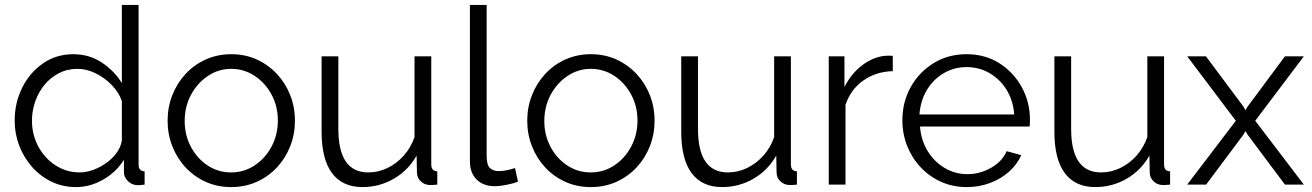

<svg xmlns="http://www.w3.org/2000/svg" viewBox="-20 -750 5332 780"><path d="M39.6 -259.4Q39.6 -332.8 70.4 -394.2Q101.2 -455.5 155 -492.7Q208.8 -529.8 277.8 -529.8Q343.2 -529.8 394.7 -495.2Q446.1 -460.6 475 -412.1V-730H543V-82.3Q543 -68.4 548.9 -61.5Q554.8 -54.6 567.5 -53.9V0Q547.2 2.8 536.1 2.2Q514.5 0.8 499 -15Q483.5 -30.8 483.5 -49.9V-100.9Q451.9 -50.4 398.9 -20.2Q345.8 10 288.9 10Q234.9 10 189.3 -11.9Q143.6 -33.9 110.1 -72Q76.6 -110.2 58.1 -158.4Q39.6 -206.6 39.6 -259.4ZM475 -178.9V-339.8Q462.1 -376.1 433.1 -405.5Q404 -435 367.6 -452.6Q331.1 -470.3 295.5 -470.3Q252.9 -470.3 218.8 -452.5Q184.6 -434.7 160.2 -404.7Q135.8 -374.7 122.8 -337Q109.8 -299.4 109.8 -258.7Q109.8 -216.8 124.4 -179Q139.1 -141.2 165.8 -111.8Q192.5 -82.5 227.7 -66Q262.8 -49.5 303.8 -49.5Q329.5 -49.5 357.7 -59.5Q385.8 -69.6 411.2 -87.5Q436.5 -105.4 453.7 -129Q470.9 -152.5 475 -178.9Z M919.2 10Q862.6 10 815.5 -11.4Q768.4 -32.7 733.6 -70.2Q698.9 -107.7 679.9 -156.4Q660.9 -205.2 660.9 -259.4Q660.9 -314.7 680.1 -363.4Q699.2 -412.1 733.9 -449.6Q768.6 -487.1 816.1 -508.5Q863.6 -529.8 919.6 -529.8Q975.6 -529.8 1022.7 -508.5Q1069.8 -487.1 1104.9 -449.6Q1139.9 -412.1 1159.1 -363.4Q1178.2 -314.7 1178.2 -259.4Q1178.2 -205.2 1159.2 -156.4Q1140.2 -107.7 1105.4 -70.2Q1070.5 -32.7 1023.2 -11.4Q975.9 10 919.2 10ZM730.3 -258.2Q730.3 -200.3 755.9 -152.8Q781.5 -105.2 824.1 -77.4Q866.8 -49.5 918.9 -49.5Q971.1 -49.5 1014.2 -77.9Q1057.4 -106.2 1083.1 -154.4Q1108.8 -202.6 1108.8 -260.4Q1108.8 -318.2 1083.1 -365.9Q1057.4 -413.6 1014.3 -442Q971.2 -470.3 919.2 -470.3Q867.4 -470.3 824.5 -441.4Q781.5 -412.5 755.9 -364.7Q730.3 -316.9 730.3 -258.2Z M1286.5 -214.6V-521.1H1354.5V-226.6Q1354.5 -137.8 1385 -93.6Q1415.5 -49.5 1476.1 -49.5Q1516.2 -49.5 1553.4 -67.2Q1590.6 -84.9 1619.8 -117.3Q1649 -149.7 1664 -193.2V-521.1H1732V-82.3Q1732 -68.4 1737.9 -61.5Q1743.8 -54.6 1756.5 -53.9V0Q1744.1 1.4 1737.2 1.6Q1730.3 1.8 1724.1 1.5Q1703.5 0.4 1689.1 -13.7Q1674.6 -27.7 1673.9 -47.8L1672.5 -117.9Q1638.5 -57.8 1579.9 -23.9Q1521.4 10 1452.8 10Q1370.8 10 1328.7 -46.8Q1286.5 -103.6 1286.5 -214.6Z M1889 -730H1957V-117.9Q1957 -79 1970.8 -67Q1984.5 -54.9 2005.3 -54.9Q2023.4 -54.9 2041.4 -58.8Q2059.3 -62.8 2072.3 -67.5L2084.3 -11.9Q2064.9 -4.4 2037.6 1Q2010.2 6.4 1989.9 6.4Q1943.6 6.4 1916.3 -20.7Q1889 -47.8 1889 -95.3Z M2380.2 10Q2323.6 10 2276.5 -11.4Q2229.4 -32.7 2194.6 -70.2Q2159.9 -107.7 2140.9 -156.4Q2121.9 -205.2 2121.9 -259.4Q2121.9 -314.7 2141.1 -363.4Q2160.2 -412.1 2194.9 -449.6Q2229.6 -487.1 2277.1 -508.5Q2324.6 -529.8 2380.6 -529.8Q2436.6 -529.8 2483.7 -508.5Q2530.8 -487.1 2565.9 -449.6Q2600.9 -412.1 2620.1 -363.4Q2639.2 -314.7 2639.2 -259.4Q2639.2 -205.2 2620.2 -156.4Q2601.2 -107.7 2566.4 -70.2Q2531.5 -32.7 2484.2 -11.4Q2436.9 10 2380.2 10ZM2191.3 -258.2Q2191.3 -200.3 2216.9 -152.8Q2242.5 -105.2 2285.1 -77.4Q2327.8 -49.5 2379.9 -49.5Q2432.1 -49.5 2475.2 -77.9Q2518.4 -106.2 2544.1 -154.4Q2569.8 -202.6 2569.8 -260.4Q2569.8 -318.2 2544.1 -365.9Q2518.4 -413.6 2475.3 -442Q2432.2 -470.3 2380.2 -470.3Q2328.4 -470.3 2285.5 -441.4Q2242.5 -412.5 2216.9 -364.7Q2191.3 -316.9 2191.3 -258.2Z M2747.5 -214.6V-521.1H2815.5V-226.6Q2815.5 -137.8 2846 -93.6Q2876.5 -49.5 2937.1 -49.5Q2977.2 -49.5 3014.4 -67.2Q3051.6 -84.9 3080.8 -117.3Q3110 -149.7 3125 -193.2V-521.1H3193V-82.3Q3193 -68.4 3198.9 -61.5Q3204.8 -54.6 3217.5 -53.9V0Q3205.1 1.4 3198.2 1.6Q3191.3 1.8 3185.1 1.5Q3164.5 0.4 3150.1 -13.7Q3135.6 -27.7 3134.9 -47.8L3133.5 -117.9Q3099.5 -57.8 3040.9 -23.9Q2982.4 10 2913.8 10Q2831.8 10 2789.7 -46.8Q2747.5 -103.6 2747.5 -214.6Z M3606.9 -460.9Q3538.9 -459.3 3487.3 -423Q3435.8 -386.7 3414.8 -323.8V0H3346.8V-521.1H3410.6V-396.3Q3437.6 -450.6 3482.4 -484.7Q3527.2 -518.8 3576.8 -523.4Q3586.8 -523.6 3594.2 -523.8Q3601.6 -523.9 3606.9 -523.2Z M3907.2 10Q3850.6 10 3803 -11.5Q3755.4 -33 3720.1 -70.5Q3684.9 -108 3665.4 -157.1Q3645.9 -206.3 3645.9 -261.6Q3645.9 -335.3 3679.6 -396Q3713.4 -456.7 3772.4 -493.3Q3831.4 -529.8 3906.5 -529.8Q3982.5 -529.8 4040.4 -492.8Q4098.3 -455.7 4131.3 -395.2Q4164.2 -334.7 4164.2 -263.2Q4164.2 -255.3 4163.9 -247.9Q4163.5 -240.4 4162.8 -236H3717.5Q3721.8 -180.3 3748.5 -136.5Q3775.2 -92.8 3817.7 -67.6Q3860.2 -42.5 3909.6 -42.5Q3961.2 -42.5 4006.5 -68.4Q4051.8 -94.3 4069.5 -135.9L4128.8 -119.6Q4112.6 -82.5 4079.7 -53Q4046.8 -23.4 4002.3 -6.7Q3957.9 10 3907.2 10ZM3715.3 -284.9H4100.2Q4096.2 -341.5 4069.4 -384.8Q4042.7 -428.1 4000.4 -452.7Q3958.2 -477.4 3906.8 -477.4Q3856.3 -477.4 3814.1 -452.7Q3771.9 -428.1 3745.6 -384.6Q3719.3 -341.2 3715.3 -284.9Z M4263.5 -214.6V-521.1H4331.5V-226.6Q4331.5 -137.8 4362 -93.6Q4392.5 -49.5 4453.1 -49.5Q4493.2 -49.5 4530.4 -67.2Q4567.6 -84.9 4596.8 -117.3Q4626 -149.7 4641 -193.2V-521.1H4709V-82.3Q4709 -68.4 4714.9 -61.5Q4720.8 -54.6 4733.5 -53.9V0Q4721.1 1.4 4714.2 1.6Q4707.3 1.8 4701.1 1.5Q4680.5 0.4 4666.1 -13.7Q4651.6 -27.7 4650.9 -47.8L4649.5 -117.9Q4615.5 -57.8 4556.9 -23.9Q4498.4 10 4429.8 10Q4347.8 10 4305.7 -46.8Q4263.5 -103.6 4263.5 -214.6Z M4879.2 -521.1 5031.6 -316.8 5039.6 -301.9 5048.3 -316.8 5200 -521.1H5276.8L5079.4 -259.4L5276.9 0H5200.1L5048.3 -203.1L5039.6 -217.2L5031.6 -203.1L4879.8 0H4802.9L5000.5 -259.4L4803.1 -521.1Z"/></svg>

Font: Raleway Thin
Style: Regular
Weight: 100
Designer: Matt McInerney, Pablo Impallari, Rodrigo Fuenzalida
Foundry: Matt McInerney, Pablo Impallari, Rodrigo Fuenzalida
Version: Version 4.026